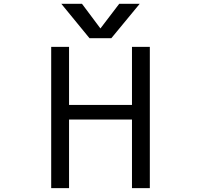

<svg xmlns="http://www.w3.org/2000/svg" viewBox="-20 -976 1040 998"><path d="M758.8 -732.4V2H666V-354.5H338.9V2H246.1V-732.4H338.9V-430.7H666V-732.4ZM502 -828.1 599.6 -956.1H706.1L558.6 -777.3H445.3L298.8 -956.1H406.2Z"/></svg>

Font: GenEi Gothic M Regular
Style: Regular
Weight: 400
Designer: o_tamon (Modified); [Source Han Sans]
Ryoko NISHIZUKA  (kana & ideographs); Paul D. Hunt (Latin, Greek & Cyrillic); Wenl
Version: Version 1.1a;Original Version 1.004